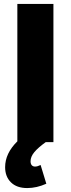

<svg xmlns="http://www.w3.org/2000/svg" viewBox="-20 -721 359 974"><path d="M135 97Q135 110 141 117Q147 124 158 124Q170 124 186 116L215 211Q166 233 118 233Q65 233 35.5 204Q6 175 6 127Q6 57 68 -4V-701H251V0H212Q173 28 154 51Q135 74 135 97Z"/></svg>

Font: Montserrat V1
Style: Bold
Weight: 700
Designer: Julieta Ulanovsky
Foundry: Julieta Ulanovsky
Version: Version 6.001